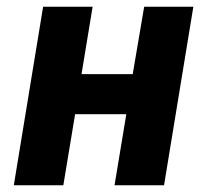

<svg xmlns="http://www.w3.org/2000/svg" viewBox="-20 -550 640 570"><path d="M21 0 108 -530H255L222 -330H374L408 -530H554L467 0H320L355 -211H203L168 0Z"/></svg>

Font: Iosevka Curly HvExObl
Style: Regular
Weight: 900
Width: 7
Italic angle: -9°
Monospace: yes
Designer: Belleve Invis
Foundry: Belleve Invis
Version: Version 11.1.0; ttfautohint (v1.8.3)